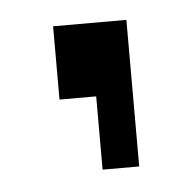

<svg xmlns="http://www.w3.org/2000/svg" viewBox="-30 -128 255 255"><g transform="rotate(-5 97.5 -0.5)"><path d="M48.8 0V-97.7H146.5V97.7H97.7V0Z"/></g></svg>

Font: BabelStone Moon Runes
Style: Regular
Weight: 400
Designer: Andrew West
Foundry: BabelStone
Version: Version 7.001 March 14, 2022